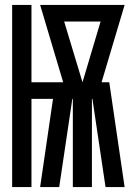

<svg xmlns="http://www.w3.org/2000/svg" viewBox="-20 -755 540 775"><path d="M29 0V-735H107V-423H235L142 -735H483L390 -423H421L483 0H406L353 -356H351V0H274V-356H272L219 0H142L194 -356H107V0ZM313 -423 386 -668H239Z"/></svg>

Font: Iosevka Algr
Style: Bold
Weight: 700
Monospace: yes
Designer: Belleve Invis
Foundry: Belleve Invis
Version: Version 26.0.2; ttfautohint (v1.8.3)